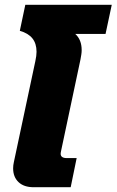

<svg xmlns="http://www.w3.org/2000/svg" viewBox="-20 -784 488 804"><path d="M121 0Q80 0 57.5 -21.5Q35 -43 35 -79Q35 -92 38 -105L128 -528Q133 -551 133 -567Q133 -602 115.5 -623.5Q98 -645 63 -655L86 -764H448L422 -642H295Q322 -618 322 -574Q322 -565 320.5 -555.5Q319 -546 317 -535L236 -153Q235 -149 234.5 -145.5Q234 -142 234 -140Q234 -122 260 -122H301L276 0Z"/></svg>

Font: Kanit
Style: Bold Italic
Weight: 700
Italic angle: -12°
Designer: Katatrad Team
Foundry: CadsonDemak
Version: Version 2.000; ttfautohint (v1.8.3)